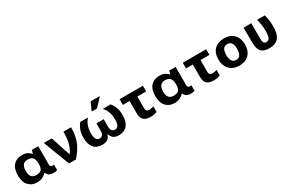

<svg xmlns="http://www.w3.org/2000/svg" viewBox="138 -2067 5055 3385"><g transform="rotate(-30 2665.5 -374.0)"><path d="M284.7 9.8Q180.2 9.8 114.5 -60.1Q48.8 -129.9 48.8 -265.1Q48.8 -402.3 112.8 -472.7Q176.8 -543 287.1 -543Q355.5 -543 397 -520.8Q438.5 -498.5 466.3 -466.8H471.2L485.8 -534.7H617.7V-168Q617.7 -135.3 631.3 -123.3Q645 -111.3 663.6 -111.3Q671.4 -111.3 681.6 -113Q691.9 -114.7 696.3 -116.2V-2.9Q688 1.5 664.3 5.6Q640.6 9.8 622.1 9.8Q568.8 9.8 535.2 -7.6Q501.5 -24.9 482.9 -70.3H472.2Q445.8 -36.6 397.9 -13.4Q350.1 9.8 284.7 9.8ZM335.9 -110.4Q410.2 -110.4 440.4 -144.5Q470.7 -178.7 470.7 -254.4V-266.1Q470.7 -341.8 441.9 -383.1Q413.1 -424.3 335.9 -424.3Q269 -424.3 238.8 -382.8Q208.5 -341.3 208.5 -264.2Q208.5 -185.5 240.7 -147.9Q272.9 -110.4 335.9 -110.4Z M1075.2 0H935.5L732.4 -534.7H893.6L989.7 -237.3Q997.6 -216.8 1008.3 -187Q1019 -157.2 1023.9 -136.2H1028.8Q1063.5 -185.5 1086.2 -241.5Q1108.9 -297.4 1120.1 -368.7Q1131.3 -439.9 1131.3 -534.7H1286.6Q1286.6 -432.6 1266.8 -342.8Q1247.1 -252.9 1200.7 -168.9Q1154.3 -85 1075.2 0Z M1614.7 9.8Q1499.5 9.8 1440.9 -61.3Q1382.3 -132.3 1382.3 -259.8Q1382.3 -355 1408.2 -421.6Q1434.1 -488.3 1472.7 -534.7H1631.8Q1586.4 -488.8 1561 -418.9Q1535.6 -349.1 1535.6 -264.6Q1535.6 -181.2 1559.6 -145.8Q1583.5 -110.4 1624.5 -110.4Q1663.1 -110.4 1685.3 -137Q1707.5 -163.6 1707.5 -217.3V-370.1H1856.4V-217.3Q1856.4 -162.6 1878.2 -136.5Q1899.9 -110.4 1938.5 -110.4Q1987.8 -110.4 2008.1 -153.6Q2028.3 -196.8 2028.3 -262.7Q2028.3 -358.9 2000.5 -426.8Q1972.7 -494.6 1932.1 -534.7H2091.8Q2133.8 -485.4 2157.5 -420.2Q2181.2 -355 2181.2 -259.8Q2181.2 -132.3 2122.8 -61.3Q2064.5 9.8 1948.7 9.8Q1882.3 9.8 1843.3 -17.8Q1804.2 -45.4 1784.7 -105.5H1779.3Q1760.7 -46.4 1721.2 -18.3Q1681.6 9.8 1614.7 9.8ZM1846.2 -591.8H1744.1V-605L1814.5 -757.8H1994.6V-748Z M2594.2 9.3Q2541.5 9.3 2500.2 -5.9Q2459 -21 2435.3 -59.6Q2411.6 -98.1 2411.6 -168.9V-419.4H2273.4V-534.7H2749.5V-419.4H2568.4V-179.2Q2568.4 -143.6 2586.4 -127.2Q2604.5 -110.8 2634.8 -110.8Q2658.2 -110.8 2681.2 -115.5Q2704.1 -120.1 2726.6 -127.9V-16.1Q2703.6 -5.4 2669.2 2Q2634.8 9.3 2594.2 9.3Z M3082 9.8Q2977.5 9.8 2911.9 -60.1Q2846.2 -129.9 2846.2 -265.1Q2846.2 -402.3 2910.2 -472.7Q2974.1 -543 3084.5 -543Q3152.8 -543 3194.3 -520.8Q3235.8 -498.5 3263.7 -466.8H3268.6L3283.2 -534.7H3415V-168Q3415 -135.3 3428.7 -123.3Q3442.4 -111.3 3460.9 -111.3Q3468.8 -111.3 3479 -113Q3489.3 -114.7 3493.7 -116.2V-2.9Q3485.4 1.5 3461.7 5.6Q3438 9.8 3419.4 9.8Q3366.2 9.8 3332.5 -7.6Q3298.8 -24.9 3280.3 -70.3H3269.5Q3243.2 -36.6 3195.3 -13.4Q3147.5 9.8 3082 9.8ZM3133.3 -110.4Q3207.5 -110.4 3237.8 -144.5Q3268.1 -178.7 3268.1 -254.4V-266.1Q3268.1 -341.8 3239.3 -383.1Q3210.4 -424.3 3133.3 -424.3Q3066.4 -424.3 3036.1 -382.8Q3005.9 -341.3 3005.9 -264.2Q3005.9 -185.5 3038.1 -147.9Q3070.3 -110.4 3133.3 -110.4Z M3880.9 9.3Q3828.1 9.3 3786.9 -5.9Q3745.6 -21 3721.9 -59.6Q3698.2 -98.1 3698.2 -168.9V-419.4H3560.1V-534.7H4036.1V-419.4H3855V-179.2Q3855 -143.6 3873 -127.2Q3891.1 -110.8 3921.4 -110.8Q3944.8 -110.8 3967.8 -115.5Q3990.7 -120.1 4013.2 -127.9V-16.1Q3990.2 -5.4 3955.8 2Q3921.4 9.3 3880.9 9.3Z M4672.4 -268.6Q4672.4 -134.8 4599.6 -62.5Q4526.9 9.8 4401.4 9.8Q4323.7 9.8 4263.2 -22.7Q4202.6 -55.2 4167.7 -117.4Q4132.8 -179.7 4132.8 -268.6Q4132.8 -401.4 4205.3 -472.9Q4277.8 -544.4 4404.3 -544.4Q4482.4 -544.4 4543 -512.2Q4603.5 -480 4637.9 -418.5Q4672.4 -356.9 4672.4 -268.6ZM4292.5 -268.6Q4292.5 -191.4 4318.4 -148.9Q4344.2 -106.4 4403.3 -106.4Q4461.4 -106.4 4487.3 -148.9Q4513.2 -191.4 4513.2 -268.6Q4513.2 -345.7 4487.3 -386.7Q4461.4 -427.7 4402.3 -427.7Q4344.7 -427.7 4318.6 -386.7Q4292.5 -345.7 4292.5 -268.6Z M5016.6 8.3Q4927.7 8.3 4880.6 -22.7Q4833.5 -53.7 4816.2 -108.4Q4798.8 -163.1 4798.8 -234.4V-534.7H4955.1V-228.5Q4955.1 -169.4 4968.8 -141.1Q4982.4 -112.8 5020.5 -112.8Q5065.9 -112.8 5086.4 -153.1Q5106.9 -193.4 5106.9 -293Q5106.9 -356 5098.4 -412.6Q5089.8 -469.2 5073.2 -534.7H5231Q5247.6 -469.7 5255.1 -413.6Q5262.7 -357.4 5262.7 -289.1Q5262.7 -135.7 5201.7 -63.7Q5140.6 8.3 5016.6 8.3Z"/></g></svg>

Font: Lunasima
Style: Bold
Weight: 700
Designer: The DocRepair Project, Monotype Design Team
Foundry: Google
Version: Version 2.009